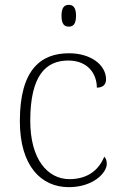

<svg xmlns="http://www.w3.org/2000/svg" viewBox="-20 -763 497 793"><path d="M264 -653C282 -653 294 -663 294 -698C294 -732 282 -743 264 -743C246 -743 234 -732 234 -698C234 -663 246 -653 264 -653ZM264 10C366 10 421 -50 421 -86C421 -99 418 -108 411 -116C389 -65 348 -24 268 -23C175 -23 105 -107 105 -264C105 -451 169 -513 262 -513C343 -513 380 -458 380 -401C404 -401 418 -413 418 -435C418 -495 355 -543 265 -543C149 -543 62 -476 62 -263C62 -76 151 10 264 10Z"/></svg>

Font: Noto Serif Gurmukhi ExtraLight
Style: Regular
Weight: 200
Designer: Vaibhav Singh and the Monotype Design Team
Foundry: Monotype Imaging Inc.
Version: Version 2.004